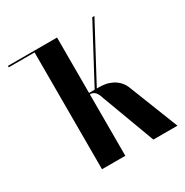

<svg xmlns="http://www.w3.org/2000/svg" viewBox="-123 -595 670 696"><g transform="rotate(-30 212.5 -247.5)"><path d="M324.2 0H425L345.8 -201Q339.2 -220.2 327.6 -232.5Q316 -244.8 302 -251.6Q288 -258.5 274 -260.8Q260 -263 248.2 -263H184.8V-257H210Q219.2 -257 227.5 -249.4Q235.8 -241.8 242 -221ZM233.5 -252.2 363.2 -495H354.2L226.2 -255.5ZM206.8 -495H109.2V0H206.8ZM1.2 -489H111.2V-495H1.2Z"/></g></svg>

Font: Moniqa Black
Style: Regular
Weight: 900
Designer: Rajesh Rajput
Foundry: Rajesh Rajput
Version: Version 1.000